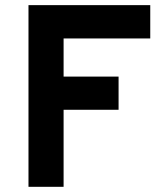

<svg xmlns="http://www.w3.org/2000/svg" viewBox="-20 -720 634 740"><path d="M89.8 0V-700.2H559.1V-571.8H225.1V-424.8H437V-296.9H225.1V0Z"/></svg>

Font: Overpass
Style: Bold
Weight: 700
Designer: Delve Withrington
Foundry: Delve Fonts
Version: Version 1.001